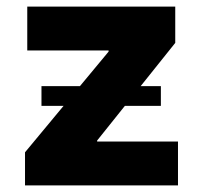

<svg xmlns="http://www.w3.org/2000/svg" viewBox="-20 -561 614 581"><path d="M55.7 0V-100.1L308.6 -404.8V-408.2H62.5V-541H510.3V-431.2L273.9 -135.7V-132.8H518.6V0ZM105.5 -240.7V-300.3H466.8V-240.7Z"/></svg>

Font: Inter 17pt ExtraBold
Style: Regular
Weight: 800
Version: Version 4.001;git-66647c0bb